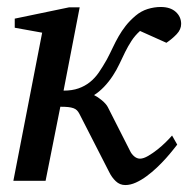

<svg xmlns="http://www.w3.org/2000/svg" viewBox="-20 -515 538 547"><path d="M496.1 -446.8Q496.1 -431.2 483.4 -417.7Q470.7 -404.3 454.1 -393.1L378.9 -426.8Q364.7 -414.1 354.7 -398.7Q344.7 -383.3 336.4 -366.5Q328.1 -349.6 320.1 -332.5Q312 -315.4 301.8 -299.8Q290 -281.7 276.1 -267.3Q262.2 -252.9 248 -244.1Q258.8 -238.8 270.5 -229Q282.2 -219.2 287.1 -210L350.1 -85.9Q354.5 -76.2 362.3 -69.6Q370.1 -63 378.9 -63Q388.7 -63 402.1 -70.8Q415.5 -78.6 428.7 -89.1Q441.9 -99.6 453.1 -110.8Q464.4 -122.1 470.2 -128.9L484.9 -103Q481 -98.1 472.7 -87.6Q464.4 -77.1 452.9 -64.2Q441.4 -51.3 427.2 -37.8Q413.1 -24.4 397.9 -13.2Q382.8 -2 367.2 5.1Q351.6 12.2 336.9 12.2Q321.3 12.2 309.8 1.2Q298.3 -9.8 291 -24.9L206.1 -190.9Q203.1 -196.8 199.2 -200.7Q195.3 -204.6 189.2 -206.8Q183.1 -209 174.1 -210Q165 -210.9 151.9 -210.9L109.9 0H18.1L100.1 -421.9L22 -436V-461.9L176.8 -494.1H207L161.1 -256.8Q185.5 -256.8 203.6 -263.2Q221.7 -269.5 236.1 -281Q250.5 -292.5 261.7 -308.8Q272.9 -325.2 284.2 -345.2Q293.5 -362.8 301.3 -379.4Q309.1 -396 317.9 -411.4Q326.7 -426.8 338.1 -441.4Q349.6 -456.1 366.2 -470.2Q381.8 -483.4 400.6 -489.3Q419.4 -495.1 438 -495.1Q465.3 -495.1 480.7 -481.2Q496.1 -467.3 496.1 -446.8Z"/></svg>

Font: Charis SIL Eur
Style: Italic
Weight: 400
Italic angle: -11°
Foundry: SIL International
Version: Version 5.000